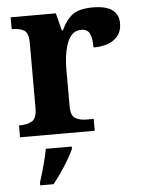

<svg xmlns="http://www.w3.org/2000/svg" viewBox="-54 -591 631 855"><g transform="rotate(-5 261.5 -163.5)"><path d="M20 0V-53H23Q57 -53 78.5 -65.5Q100 -78 100 -125V-415Q100 -459 80.5 -471Q61 -483 28 -483H25V-536H227L247 -458H252Q272 -503 302 -525.5Q332 -548 393 -548Q508 -548 508 -467Q508 -421 474.5 -395.5Q441 -370 381 -370Q381 -411 371 -432Q361 -453 332 -453Q306 -453 290 -435Q274 -417 266 -390.5Q258 -364 255 -337Q252 -310 252 -293V-120Q252 -76 272 -64.5Q292 -53 322 -53H354V0ZM91 208Q101 178 112.5 136Q124 94 130 61H246V71Q237 92 221 119Q205 146 186.5 172.5Q168 199 151 221H91Z"/></g></svg>

Font: Noto Serif Tamil
Style: Bold Italic
Weight: 700
Italic angle: -12°
Designer: Indian Type Foundry, Tom Grace, and the Monotype Design Team
Foundry: Monotype Imaging Inc.
Version: Version 2.003; ttfautohint (v1.8.4.7-5d5b)